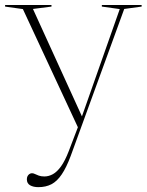

<svg xmlns="http://www.w3.org/2000/svg" viewBox="-24 -513 592 772"><path d="M310.5 -34 293.5 8 68 -476.5 -3.5 -486.5V-493H183V-486.5L108.5 -477ZM130.5 239.5Q110 239.5 97 232Q84 224.5 84 208Q84 200.5 86.8 195.2Q89.5 190 94.2 186.8Q99 183.5 104.5 183.5Q110.5 183.5 116.8 186.8Q123 190 132.2 193.2Q141.5 196.5 154.5 196.5Q172 196.5 188.8 187.2Q205.5 178 221.5 155.8Q237.5 133.5 252.5 94.5L291.5 -7.5L297.5 -22.5L457.5 -476.5L385.5 -486.5V-493H545.5V-486.5L475.5 -477L260.5 113.5Q243 160.5 224.2 188.2Q205.5 216 182.8 227.8Q160 239.5 130.5 239.5Z"/></svg>

Font: Newsreader 60pt ExtraLight
Style: Regular
Weight: 250
Designer: Hugues Gentile
Foundry: Production Type
Version: Version 1.003